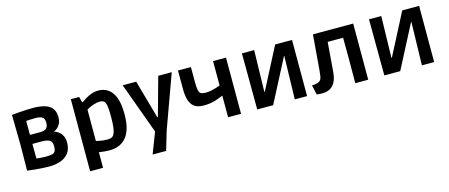

<svg xmlns="http://www.w3.org/2000/svg" viewBox="-48 -1184 4524 1935"><g transform="rotate(-15 2214.0 -217.0)"><path d="M325 13Q289 13 249.5 10.5Q210 8 175.5 4.5Q141 1 119.5 -2Q98 -5 98 -5L101 -270L96 -587Q96 -587 117.5 -589Q139 -591 173 -593.5Q207 -596 244 -598Q281 -600 312 -600Q394 -600 445 -583Q496 -566 519.5 -531.5Q543 -497 543 -444Q543 -404 528.5 -376.5Q514 -349 493 -333Q472 -317 451.5 -310Q431 -303 417 -303L453 -372V-244L414 -322Q444 -321 470.5 -311.5Q497 -302 517 -284Q537 -266 549 -239Q561 -212 561 -175Q561 -112 532.5 -70.5Q504 -29 451 -8Q398 13 325 13ZM325 -92Q368 -92 389 -99.5Q410 -107 417.5 -124.5Q425 -142 425 -172Q425 -201 415 -218Q405 -235 381 -243Q357 -251 314 -251H158L219 -284L221 -44L206 -100Q225 -98 253.5 -95Q282 -92 325 -92ZM321 -345Q374 -345 392 -364Q410 -383 410 -424Q410 -462 388.5 -478.5Q367 -495 314 -495Q277 -495 248 -493Q219 -491 203 -489L219 -547V-309L166 -345Z M710 166V-586H797L813 -527H819Q840 -542 867.5 -558.5Q895 -575 928.5 -587Q962 -599 1001 -599Q1057 -599 1101 -568.5Q1145 -538 1169.5 -473Q1194 -408 1194 -303Q1194 -206 1173.5 -144.5Q1153 -83 1118 -48.5Q1083 -14 1041 -0.5Q999 13 957 13Q935 13 910 11Q885 9 867 6.5Q849 4 845 3V166ZM958 -98Q978 -98 992 -101Q1006 -104 1017 -112Q1028 -121 1036.5 -140.5Q1045 -160 1050.5 -200.5Q1056 -241 1056 -311Q1056 -361 1053.5 -392Q1051 -423 1046 -441.5Q1041 -460 1034 -468Q1028 -476 1017 -481.5Q1006 -487 984 -487Q956 -487 925 -477Q894 -467 871.5 -456Q849 -445 845 -440V-114Q851 -113 884.5 -105.5Q918 -98 958 -98Z M1362 166 1446 -52 1251 -586H1392L1505 -185H1511L1622 -586H1763L1561 -30L1503 166Z M2194 0V-226Q2161 -211 2109.5 -194.5Q2058 -178 1987 -178Q1923 -178 1888.5 -206Q1854 -234 1841 -282.5Q1828 -331 1828 -394V-586H1963V-422Q1963 -377 1968 -351Q1973 -325 1982 -314Q1990 -305 2006.5 -301.5Q2023 -298 2047 -298Q2071 -298 2096 -303Q2121 -308 2143 -314.5Q2165 -321 2178.5 -326Q2192 -331 2194 -332V-586H2329V0Z M2498 0 2495 -586H2623L2613 -153H2618L2842 -586H3018V0H2890L2901 -451H2898L2664 0Z M3116 9 3094 -91Q3112 -91 3131 -94Q3150 -97 3166 -105Q3180 -112 3187.5 -124Q3195 -136 3199 -158Q3203 -180 3206 -217L3236 -586H3656V0H3521L3522 -247L3521 -474H3360L3335 -159Q3328 -77 3288 -32Q3248 13 3173 13Q3154 13 3139.5 12Q3125 11 3116 9Z M3824 0 3821 -586H3949L3939 -153H3944L4168 -586H4344V0H4216L4227 -451H4224L3990 0Z"/></g></svg>

Font: Ruda ExtraBold
Style: Regular
Weight: 800
Designer: Mariela Monsalve and Angelina Sanchez
Foundry: Mariela Monsalve and Angelina Sanchez
Version: Version 2.000